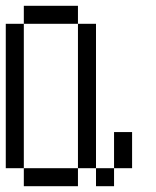

<svg xmlns="http://www.w3.org/2000/svg" viewBox="-20 -645 540 665"><path d="M62.5 -62.5V0H250V-62.5ZM62.5 -62.5Q62.5 -62.5 62.5 -562.5H0Q0 -562.5 0 -62.5ZM250 -62.5H312.5V0H375V-62.5H312.5Q312.5 -62.5 312.5 -562.5H250Q250 -562.5 250 -62.5ZM375 -62.5H437.5Q437.5 -62.5 437.5 -187.5H375Q375 -187.5 375 -62.5ZM62.5 -562.5H250V-625H62.5Z"/></svg>

Font: CalcUnifontExMono
Style: Regular
Weight: 500
Version: Version 15.0.06